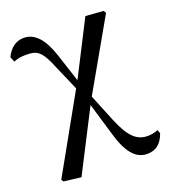

<svg xmlns="http://www.w3.org/2000/svg" viewBox="-137 -640 847 954"><g transform="rotate(-20 286.5 -163.0)"><path d="M566 119C550 126 530 130 511 130C457 130 417 98 376 -2L316 -149L525 -516L517 -529L423 -536L277 -250L228 -400C197 -494 154 -539 97 -539C56 -539 23 -514 3 -471L14 -444C33 -452 49 -456 80 -456C138 -456 161 -443 201 -343L257 -214L32 188L40 199L131 210L296 -112L345 53C375 161 417 213 478 213C526 213 555 188 573 138Z"/></g></svg>

Font: Source Han Serif CN SemiBold
Style: Regular
Weight: 600
Designer: Ryoko NISHIZUKA 西塚涼子 (kana & ideographs); Frank Grießhammer (Latin, Greek & Cyrillic); Wenlong ZHANG 张文龙 (bopomofo); San
Foundry: Adobe Systems Incorporated
Version: Version 1.000;PS 1;hotconv 16.6.53;makeotf.lib2.5.65590